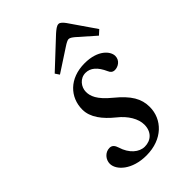

<svg xmlns="http://www.w3.org/2000/svg" viewBox="-219 -807 905 905"><g transform="rotate(-45 234.0 -354.0)"><path d="M171 -567 185 -546 300 -621C312 -629 325 -636 332 -636C341 -636 350 -629 360 -621L445 -546L468 -567L379 -696C370 -708 360 -720 349 -720C337 -720 324 -709 309 -696ZM54 -83C54 -40 109 12 204 12C312 12 377 -57 377 -139C377 -194 352 -237 285 -292C225 -341 214 -374 214 -402C214 -434 239 -467 276 -467C309 -467 335 -445 356 -398C361 -386 369 -378 384 -378C404 -378 432 -393 432 -424C432 -455 394 -502 305 -502C203 -502 143 -436 143 -355C143 -303 179 -257 231 -215C274 -181 300 -137 300 -98C300 -51 270 -23 228 -23C191 -23 154 -54 138 -107C132 -126 123 -137 106 -137C76 -137 54 -110 54 -83Z"/></g></svg>

Font: Heuristica
Style: Italic
Weight: 400
Italic angle: -13°
Version: Version 1.0.1